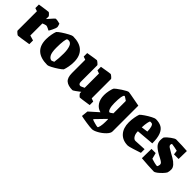

<svg xmlns="http://www.w3.org/2000/svg" viewBox="129 -1351 2411 2411"><g transform="rotate(45 1334.0 -145.5)"><path d="M57 -30V-374L15 -388V-451Q153 -472 168 -472Q173 -472 190.5 -454Q208 -436 208 -430L207 -385Q285 -476 293 -476Q322 -476 367 -463Q368 -459 374 -442Q380 -425 380 -412Q380 -398 358 -352Q336 -306 331 -305Q329 -306 304.5 -318.5Q280 -331 266 -331Q261 -331 240 -324Q219 -317 214 -314V-100L282 -80V-14Q122 12 105 12Q99 12 78 -6Q57 -24 57 -30Z M386 -207Q386 -249 394 -292.5Q402 -336 412 -360Q425 -376 465.5 -403Q506 -430 546.5 -451.5Q587 -473 601 -473Q718 -473 778 -416.5Q838 -360 838 -254Q838 -208 830 -166Q822 -124 812 -97Q799 -82 759.5 -55.5Q720 -29 681 -8.5Q642 12 627 12Q386 12 386 -207ZM660 -79Q671 -147 671 -239Q671 -307 654 -352Q637 -397 598 -397Q584 -397 577 -394Q566 -390 559.5 -343Q553 -296 553 -222Q553 -136 574.5 -100.5Q596 -65 627 -65Q632 -66 660 -79Z M917 -136V-372L875 -387V-449Q1011 -472 1024 -472Q1030 -472 1051.5 -454Q1073 -436 1073 -430V-138Q1073 -95 1107 -95Q1114 -95 1161 -118V-372L1119 -387V-449Q1254 -472 1269 -472Q1275 -472 1296 -454Q1317 -436 1317 -430V-87L1359 -72V-9Q1220 12 1205 12Q1200 12 1183.5 -5.5Q1167 -23 1167 -29V-52Q1142 -32 1110.5 -10Q1079 12 1073 12Q995 12 956 -21Q917 -54 917 -136Z M1387 156 1396 68 1518 -41Q1462 -55 1429.5 -103.5Q1397 -152 1397 -226Q1397 -262 1405 -301Q1413 -340 1423 -364Q1443 -388 1508 -430.5Q1573 -473 1592 -473Q1603 -473 1738 -447L1796 -436V22Q1796 53 1758.5 91.5Q1721 130 1671.5 157.5Q1622 185 1592 185Q1558 185 1489 174.5Q1420 164 1387 156ZM1643 -147V-367Q1637 -370 1614 -386.5Q1591 -403 1586 -400Q1560 -388 1560 -246Q1560 -191 1572 -155.5Q1584 -120 1601 -120Q1608 -120 1643 -147ZM1648 2V-44L1642 -47L1518 81V89Q1529 95 1569 106Q1609 117 1622 117Q1633 117 1640.5 80.5Q1648 44 1648 2Z M1859 -204Q1859 -248 1867 -292.5Q1875 -337 1885 -363Q1898 -378 1937.5 -405Q1977 -432 2016.5 -452.5Q2056 -473 2071 -473Q2133 -473 2173 -450.5Q2213 -428 2234 -373.5Q2255 -319 2255 -225L2019 -205Q2019 -158 2038 -127.5Q2057 -97 2084 -97L2238 -105V-40Q2197 -26 2134.5 -6.5Q2072 13 2057 13Q1964 13 1911.5 -45Q1859 -103 1859 -204ZM2073 -398Q2066 -400 2056 -400.5Q2046 -401 2043 -400Q2036 -399 2028.5 -362.5Q2021 -326 2019 -274L2106 -286Q2106 -331 2097 -362Q2088 -393 2073 -398Z M2294 -1 2297 -169H2371L2392 -89Q2417 -80 2450 -72.5Q2483 -65 2497 -65Q2503 -65 2508 -81Q2513 -97 2513 -104Q2513 -122 2499 -134Q2485 -146 2451 -164Q2425 -177 2411 -185Q2343 -224 2320 -254.5Q2297 -285 2297 -326Q2297 -357 2304 -379Q2325 -406 2370 -439Q2415 -472 2434 -472Q2474 -472 2537.5 -469.5Q2601 -467 2630 -464L2627 -320H2545L2538 -376Q2529 -379 2489 -387Q2449 -395 2439 -395Q2433 -395 2430 -387.5Q2427 -380 2427 -373Q2427 -356 2449.5 -340.5Q2472 -325 2509 -305Q2517 -301 2560.5 -276Q2604 -251 2630 -221.5Q2656 -192 2656 -162Q2656 -124 2647 -101Q2636 -82 2610.5 -55Q2585 -28 2558.5 -8Q2532 12 2515 12Q2489 12 2411.5 7.5Q2334 3 2294 -1Z"/></g></svg>

Font: Grenze ExtraBold
Style: Regular
Weight: 800
Designer: Renata Polastri
Foundry: Omnibus-Type
Version: Version 1.002; ttfautohint (v1.8)